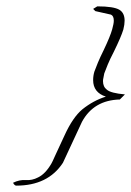

<svg xmlns="http://www.w3.org/2000/svg" viewBox="-20 -563 413 604"><path d="M31 21Q26 21 21 12Q41 2 61 3.5Q81 5 100 -5Q123 -16 142 -49Q144 -52 154 -74.5Q164 -97 183 -137Q209 -194 239 -219Q274 -247 313 -259Q273 -272 273 -311Q273 -325 277 -338Q281 -349 288 -366Q295 -383 306 -405Q327 -449 333 -471Q338 -489 338 -498Q338 -513 329 -517L280 -528L273 -535L286 -543Q338 -543 356 -532Q372 -522 372 -498Q372 -492 371 -485Q370 -478 368 -470Q361 -447 338 -400Q326 -377 319 -360Q312 -343 308 -332Q307 -325 305.5 -319Q304 -313 304 -308Q304 -290 316 -281Q328 -270 373 -266L357 -250Q275 -248 238 -180L178 -51Q131 21 31 21Z"/></svg>

Font: Grey Qo
Style: Regular
Weight: 400
Designer: Robert E. Leuschke
Foundry: Robert E. Leuschke
Version: Version 2.010